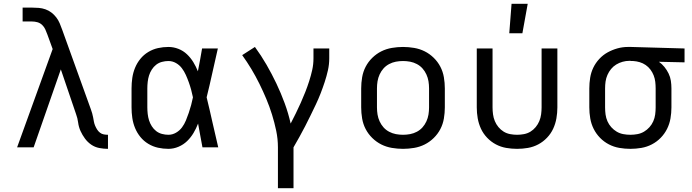

<svg xmlns="http://www.w3.org/2000/svg" viewBox="-20 -775 3640 1010"><path d="M548 8Q525 8 502 3.5Q479 -1 460 -14Q441 -27 427 -46Q413 -65 403.5 -86Q394 -107 391 -130.5Q388 -154 380 -175L300 -410L157 0H70L257 -517L229 -594Q224 -608 218 -621Q212 -634 201.5 -644Q191 -654 177 -658Q163 -662 148 -662H99V-735H148Q166 -735 184 -733.5Q202 -732 219 -726Q236 -720 250.5 -709Q265 -698 276 -683.5Q287 -669 294 -652.5Q301 -636 307 -619L458 -200Q462 -189 465 -178.5Q468 -168 470 -157Q472 -146 474 -135Q476 -124 480.5 -113.5Q485 -103 491 -93.5Q497 -84 506 -77Q515 -70 526 -68Q537 -66 548 -66Z M866 8Q838 8 811 2Q784 -4 760 -18.5Q736 -33 718.5 -54.5Q701 -76 690.5 -101.5Q680 -127 676 -154.5Q672 -182 672 -210V-310Q672 -338 676 -365.5Q680 -393 690.5 -418.5Q701 -444 718.5 -465.5Q736 -487 760 -501.5Q784 -516 811 -522Q838 -528 866 -528Q893 -528 918.5 -518Q944 -508 963.5 -489.5Q983 -471 997 -448Q1011 -425 1021 -400Q1027 -430 1032.5 -460Q1038 -490 1043 -520H1126Q1111 -456 1097 -391.5Q1083 -327 1067 -263Q1083 -198 1097.5 -132Q1112 -66 1128 0H1045Q1039 -31 1033.5 -62Q1028 -93 1022 -125Q1012 -99 998 -75.5Q984 -52 964.5 -33Q945 -14 919 -3Q893 8 866 8ZM866 -66Q887 -66 906 -77Q925 -88 937.5 -105Q950 -122 958 -141.5Q966 -161 973 -181.5Q980 -202 985.5 -222.5Q991 -243 995 -263Q991 -283 985.5 -303Q980 -323 973 -342.5Q966 -362 957.5 -381Q949 -400 936.5 -416.5Q924 -433 905.5 -443.5Q887 -454 866 -454Q849 -454 832 -449.5Q815 -445 801.5 -434.5Q788 -424 778.5 -409Q769 -394 764 -378Q759 -362 757 -344.5Q755 -327 755 -310V-210Q755 -193 757 -175.5Q759 -158 764 -142Q769 -126 778.5 -111Q788 -96 801.5 -85.5Q815 -75 832 -70.5Q849 -66 866 -66Z M1442 215V0Q1442 -44 1433 -87Q1424 -130 1411 -172Q1398 -214 1381 -254.5Q1364 -295 1344.5 -334.5Q1325 -374 1302.5 -411.5Q1280 -449 1254 -485L1321 -528Q1354 -483 1382 -434.5Q1410 -386 1434 -335.5Q1458 -285 1477.5 -232Q1497 -179 1509 -125Q1523 -152 1536.5 -179.5Q1550 -207 1562.5 -235Q1575 -263 1586 -291Q1597 -319 1606.5 -348.5Q1616 -378 1622.5 -407.5Q1629 -437 1629 -468V-520H1712V-468Q1712 -436 1705 -405Q1698 -374 1688 -343.5Q1678 -313 1666.5 -283.5Q1655 -254 1641.5 -225.5Q1628 -197 1614 -168.5Q1600 -140 1585.5 -111.5Q1571 -83 1555.5 -55.5Q1540 -28 1524 0V215Z M2100 8Q2071 8 2041.5 3Q2012 -2 1986 -15Q1960 -28 1938.5 -49Q1917 -70 1903.5 -96Q1890 -122 1885 -151.5Q1880 -181 1880 -210V-310Q1880 -339 1885 -368.5Q1890 -398 1903.5 -424Q1917 -450 1938.5 -471Q1960 -492 1986 -505Q2012 -518 2041.5 -523Q2071 -528 2100 -528Q2129 -528 2158.5 -523Q2188 -518 2214 -505Q2240 -492 2261.5 -471Q2283 -450 2296.5 -424Q2310 -398 2315 -368.5Q2320 -339 2320 -310V-210Q2320 -181 2315 -151.5Q2310 -122 2296.5 -96Q2283 -70 2261.5 -49Q2240 -28 2214 -15Q2188 -2 2158.5 3Q2129 8 2100 8ZM2100 -66Q2119 -66 2137.5 -69.5Q2156 -73 2173 -82Q2190 -91 2202.5 -105Q2215 -119 2223 -136.5Q2231 -154 2234 -172.5Q2237 -191 2237 -210V-310Q2237 -329 2234 -347.5Q2231 -366 2223 -383.5Q2215 -401 2202.5 -415Q2190 -429 2173 -438Q2156 -447 2137.5 -450.5Q2119 -454 2100 -454Q2081 -454 2062.5 -450.5Q2044 -447 2027 -438Q2010 -429 1997.5 -415Q1985 -401 1977 -383.5Q1969 -366 1966 -347.5Q1963 -329 1963 -310V-210Q1963 -191 1966 -172.5Q1969 -154 1977 -136.5Q1985 -119 1997.5 -105Q2010 -91 2027 -82Q2044 -73 2062.5 -69.5Q2081 -66 2100 -66Z M2700 8Q2671 8 2642.5 3Q2614 -2 2588.5 -15.5Q2563 -29 2542.5 -50.5Q2522 -72 2510 -98Q2498 -124 2493 -152.5Q2488 -181 2488 -210V-520H2571V-210Q2571 -192 2573.5 -173.5Q2576 -155 2583 -138Q2590 -121 2602 -106.5Q2614 -92 2629.5 -82.5Q2645 -73 2663.5 -69.5Q2682 -66 2700 -66Q2718 -66 2736.5 -69.5Q2755 -73 2770.5 -82.5Q2786 -92 2798 -106.5Q2810 -121 2817 -138Q2824 -155 2826.5 -173.5Q2829 -192 2829 -210V-520H2912V-210Q2912 -181 2907 -152.5Q2902 -124 2890 -98Q2878 -72 2857.5 -50.5Q2837 -29 2811.5 -15.5Q2786 -2 2757.5 3Q2729 8 2700 8ZM2659 -600 2671 -755H2756L2728 -600Z M3296 8Q3267 8 3238 3Q3209 -2 3183 -15.5Q3157 -29 3136.5 -50Q3116 -71 3103 -97Q3090 -123 3085 -152Q3080 -181 3080 -210V-310Q3080 -338 3084.5 -366Q3089 -394 3101 -419Q3113 -444 3132.5 -465Q3152 -486 3176.5 -499.5Q3201 -513 3228 -520.5Q3255 -528 3283 -528H3300L3581 -520V-447L3446 -450Q3462 -439 3475 -423Q3488 -407 3497 -388.5Q3506 -370 3509 -350Q3512 -330 3512 -310V-210Q3512 -181 3507 -152Q3502 -123 3489 -97Q3476 -71 3455.5 -50Q3435 -29 3409 -15.5Q3383 -2 3354 3Q3325 8 3296 8ZM3296 -66Q3315 -66 3333.5 -69.5Q3352 -73 3368 -82.5Q3384 -92 3396.5 -106Q3409 -120 3416.5 -137Q3424 -154 3426.5 -172.5Q3429 -191 3429 -210V-310Q3429 -327 3427 -344.5Q3425 -362 3418.5 -378.5Q3412 -395 3401.5 -409Q3391 -423 3376.5 -433Q3362 -443 3345 -448Q3328 -453 3311 -454H3300Q3298 -455 3295.5 -455Q3293 -455 3291 -455Q3273 -455 3255 -450Q3237 -445 3221.5 -435.5Q3206 -426 3194.5 -412Q3183 -398 3175.5 -381Q3168 -364 3165.5 -346Q3163 -328 3163 -310V-210Q3163 -191 3165.5 -172.5Q3168 -154 3175.5 -137Q3183 -120 3195.5 -106Q3208 -92 3224 -82.5Q3240 -73 3258.5 -69.5Q3277 -66 3296 -66Z"/></svg>

Font: R Plex Mono
Style: Regular
Weight: 400
Monospace: yes
Designer: Belleve Invis
Foundry: Belleve Invis
Version: Version 31.8.0